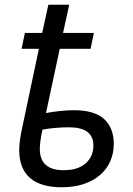

<svg xmlns="http://www.w3.org/2000/svg" viewBox="-20 -780 563 810"><path d="M61 -145Q61 -166 64.5 -191Q68 -216 73 -238L144 -574H71L85 -641H158L184 -760H272L246 -641H376L362 -574H232L174 -303Q199 -308 231 -311.5Q263 -315 292 -315Q379 -315 419.5 -277.5Q460 -240 460 -173Q460 -134 445.5 -100.5Q431 -67 403 -42.5Q375 -18 334 -4Q293 10 240 10Q153 10 107.5 -28.5Q62 -67 61 -145ZM248 -62Q309 -62 341.5 -91Q374 -120 374 -166Q374 -243 271 -243Q245 -243 214.5 -240.5Q184 -238 159 -233Q153 -204 150.5 -185Q148 -166 148 -152Q148 -62 248 -62Z"/></svg>

Font: BC Sans
Style: Italic
Weight: 400
Italic angle: -12°
Designer: Monotype Design Team
Designer: Province of B.C.
Foundry: Monotype Imaging Inc.
Version: Version 2.000;GOOG;noto-source:20170915:90ef993387c0